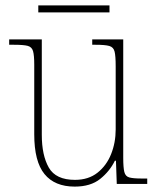

<svg xmlns="http://www.w3.org/2000/svg" viewBox="-20 -682 586 712"><path d="M257 10Q183 10 145 -36.5Q107 -83 107 -184V-442Q107 -477 102.5 -492.5Q98 -508 82.5 -512Q67 -516 32 -516H14V-536H135V-182Q135 -106 161 -60.5Q187 -15 258 -15Q308 -15 341.5 -41.5Q375 -68 392 -110.5Q409 -153 409 -202V-436Q409 -474 405 -490.5Q401 -507 385.5 -511.5Q370 -516 334 -516H322V-536H437V-97Q437 -61 441 -44.5Q445 -28 459.5 -24Q474 -20 505 -20H526V0H413L410 -86H406Q387 -47 351.5 -18.5Q316 10 257 10ZM122 -636V-662H386V-636Z"/></svg>

Font: Noto Serif Georgian SemiCondensed Thin
Style: Regular
Weight: 100
Width: 4
Designer: Monotype Design Team, Akaki Razmadze
Foundry: Google LLC
Version: Version 2.003; ttfautohint (v1.8.4.7-5d5b)